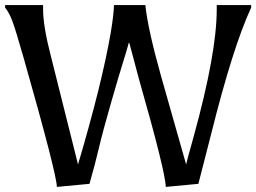

<svg xmlns="http://www.w3.org/2000/svg" viewBox="-24 -720 1005 753"><path d="M826 -683V-700H961V-690Q890 -538 804 -194Q761 -25 754 1L626 13Q626 -42 521 -410Q517 -424 512 -443.5Q507 -463 498.5 -494.5Q490 -526 483 -552H481Q474 -525 459 -477.5Q444 -430 411.5 -317Q379 -204 364.5 -142Q350 -80 327 1L199 13Q199 -35 69 -492Q38 -601 25 -636Q12 -671 -4 -690V-700H145V-683Q145 -617 176 -498L282 -75Q375 -389 410 -590Q422 -661 423 -700H546Q556 -605 608 -420Q627 -353 706 -75Q710 -94 736 -186Q826 -513 826 -683Z"/></svg>

Font: Asul
Style: Regular
Weight: 400
Designer: Mariela Monsalve
Foundry: Mariela Monsalve
Version: Version 1.002